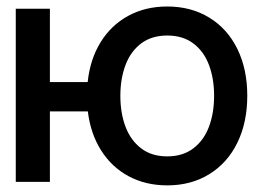

<svg xmlns="http://www.w3.org/2000/svg" viewBox="-20 -557 824 588"><path d="M132.8 -305.7H248.5Q255.9 -375.5 288.1 -427.7Q320.3 -480 372.8 -508.5Q425.3 -537.1 492.2 -537.1Q565.4 -537.1 621.1 -502.9Q676.8 -468.8 707 -407Q737.3 -345.2 737.3 -263.7Q737.3 -182.1 707 -120.1Q676.8 -58.1 621.1 -23.7Q565.4 10.7 492.2 10.7Q426.3 10.7 374.3 -17.1Q322.3 -44.9 289.8 -96.2Q257.3 -147.5 249 -215.8H132.8V0H28.3V-530.3H132.8ZM635.7 -263.7Q635.7 -315.9 620.1 -357.7Q604.5 -399.4 572.3 -423.8Q540 -448.2 492.2 -448.2Q444.3 -448.2 412.1 -423.8Q379.9 -399.4 364.3 -357.7Q348.6 -315.9 348.6 -263.7Q348.6 -210.9 364.3 -169.2Q379.9 -127.4 412.1 -102.8Q444.3 -78.1 492.2 -78.1Q540 -78.1 572.3 -102.8Q604.5 -127.4 620.1 -169.2Q635.7 -210.9 635.7 -263.7Z"/></svg>

Font: Pretendard Medium
Style: Regular
Weight: 500
Designer: Base glyphs from Inter by Rasmus Andersson; Hangeul glyphs from Noto Sans CJK(Source Han Sans) by Jang Soo-young and Kan
Foundry: Kil Hyung-jin
Version: Version 1.309